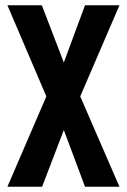

<svg xmlns="http://www.w3.org/2000/svg" viewBox="-20 -705 479 725"><path d="M301 -685H431L283 -341L431 0H301L221 -214L139 0H8L155 -341L8 -685H138L221 -469Z"/></svg>

Font: Khand SemiBold
Style: Regular
Weight: 600
Designer: Devanagari: Sanchit Sawaria, Jyotish Sonowal; Latin: Satya Rajpurohit
Foundry: Indian Type Foundry
Version: Version 1.101;PS 1.0;hotconv 1.0.78;makeotf.lib2.5.61930; tt